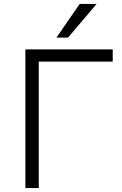

<svg xmlns="http://www.w3.org/2000/svg" viewBox="-20 -956 622 976"><path d="M109 0V-705H553V-643H177V0ZM267 -765 385 -936H471L326 -765Z"/></svg>

Font: Nunito Sans 8pt Light
Style: Regular
Weight: 300
Version: Version 3.101;gftools[0.9.27]